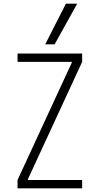

<svg xmlns="http://www.w3.org/2000/svg" viewBox="-20 -1020 540 1040"><path d="M75 0V-45L369 -681V-685H75V-730H425V-685L131 -49V-45H425V0ZM276 -780H225L337 -1000H398Z"/></svg>

Font: M PLUS 1 Code Light
Style: Regular
Weight: 300
Designer: Coji Morishita
Foundry: UNDERFOREST DESIGN
Version: Version 1.002